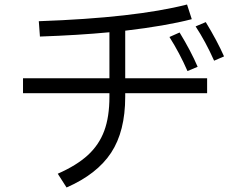

<svg xmlns="http://www.w3.org/2000/svg" viewBox="-20 -794 1039 851"><path d="M535 -447H898V-381H535V-365Q535 -212 472.5 -117Q410 -22 275 37L236 -24Q320 -61 369.5 -106.5Q419 -152 442 -214Q465 -276 465 -365V-381H82V-447H465V-651Q328 -638 157 -632L152 -700Q578 -715 809 -774L830 -709Q714 -679 535 -658ZM892 -696Q943 -612 973 -544L929 -525Q891 -610 847 -677ZM811 -479Q776 -559 731 -630L776 -650Q826 -568 856 -498Z"/></svg>

Font: IBM Plex Sans SC
Style: Regular
Weight: 400
Designer: Mike Abbink; Paul van der Laan; Pieter van Rosmalen; Eunyou Noh; Wujin Sim; Chorong Kim; Dohee Lee; Yejin We; Jinhee Kim
Foundry: Sandoll Inc.
Version: Version 1.000